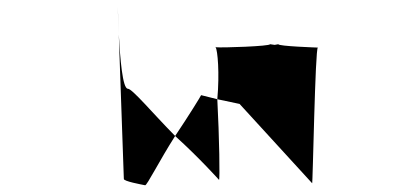

<svg xmlns="http://www.w3.org/2000/svg" viewBox="-20 -553 1230 569"><path d="M329 -533C329 -533 330 -496 332 -451ZM332 -451 347 -23C345 -16 400 -6 410 -4C415 -2 453 -78 499 -150C431 -219 372 -290 359 -290C343 -290 336 -381 332 -451ZM499 -150C572 -84 629 -20 629 -20C632 -17 630 -147 624 -259L576 -271C575 -268 540 -211 499 -150ZM618 -414C617 -414 617 -413 619 -413C619 -414 618 -414 618 -414ZM619 -413C625 -404 631 -336 624 -259L690 -245L905 -10C907 -4 914 -412 922 -412C922 -412 803 -416 805 -422L794 -420L780 -422C782 -416 638 -411 619 -413Z"/></svg>

Font: Ampere
Style: SuExt
Weight: 400
Version: Version 1